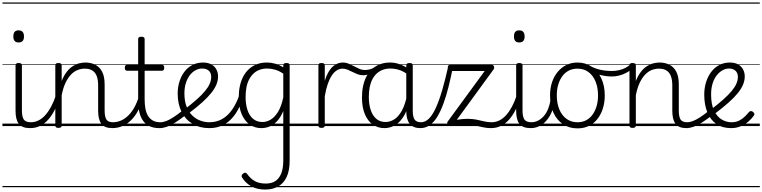

<svg xmlns="http://www.w3.org/2000/svg" viewBox="-20 -1030 6229 1569"><path d="M226 17Q193 17 169.5 8Q146 -1 132.5 -19.5Q119 -38 113 -64.5Q107 -91 107 -126V-496Q107 -506 113.5 -510.5Q120 -515 132 -515Q146 -515 152.5 -510.5Q159 -506 159 -496V-128Q159 -77 174 -54Q189 -31 233 -31Q242 -31 246.5 -23.5Q251 -16 250.5 -7Q250 2 244 9.5Q238 17 226 17ZM132 -683Q110 -683 99.5 -695.5Q89 -708 89 -732Q89 -757 99.5 -769.5Q110 -782 132 -782Q154 -782 165 -769.5Q176 -757 176 -732Q176 -707 165 -695Q154 -683 132 -683ZM0 490H300V500H0ZM0 -20H300V0H0ZM0 -505H300V-500H0ZM0 -1010H300V-1000H0Z M225 17Q214 17 208.5 9.5Q203 2 203.5 -7Q204 -16 211 -23.5Q218 -31 231 -31Q265 -31 295 -46Q325 -61 350.5 -89.5Q376 -118 397.5 -158Q419 -198 436 -249Q439 -259 448 -259Q457 -259 463.5 -252Q470 -245 467 -235Q451 -180 428 -134Q405 -88 375.5 -54Q346 -20 308.5 -1.5Q271 17 225 17ZM300 490V500ZM300 -20V0ZM300 -505V-500ZM300 -1010V-1000Z M898 17Q866 17 843.5 8Q821 -1 807.5 -19.5Q794 -38 788 -64.5Q782 -91 782 -126V-332Q782 -376 771 -406.5Q760 -437 736 -453Q712 -469 672 -469Q643 -469 614.5 -458Q586 -447 561 -421.5Q536 -396 516 -354.5Q496 -313 484 -252V-4Q484 6 477.5 10.5Q471 15 457 15Q444 15 438 10.5Q432 6 432 -4V-496Q432 -506 438 -510.5Q444 -515 457 -515Q471 -515 477.5 -510.5Q484 -506 484 -496V-368Q501 -411 523.5 -440.5Q546 -470 572 -487.5Q598 -505 625 -512Q652 -519 678 -519Q723 -519 758.5 -501Q794 -483 814.5 -444Q835 -405 835 -341V-128Q835 -77 849 -54Q863 -31 904 -31Q914 -31 918.5 -23.5Q923 -16 922.5 -7Q922 2 916 9.5Q910 17 898 17ZM300 490H971V500H300ZM300 -20H971V0H300ZM300 -505H971V-500H300ZM300 -1010H971V-1000H300Z M896 17Q885 17 879.5 9.5Q874 2 874.5 -7Q875 -16 882 -23.5Q889 -31 902 -31Q937 -31 969 -45Q1001 -59 1028.5 -86Q1056 -113 1078 -152.5Q1100 -192 1115 -243Q1118 -253 1127 -253Q1136 -253 1143 -246.5Q1150 -240 1147 -230Q1132 -171 1108 -125.5Q1084 -80 1051.5 -48Q1019 -16 980 0.5Q941 17 896 17ZM971 490V500ZM971 -20V0ZM971 -505V-500ZM971 -1010V-1000Z M1284 17Q1237 17 1204 2Q1171 -13 1150 -42Q1129 -71 1119 -112.5Q1109 -154 1109 -206V-452H1019Q1009 -452 1004.5 -458Q1000 -464 1000 -476Q1000 -489 1004.5 -494.5Q1009 -500 1019 -500H1109V-711Q1109 -721 1115.5 -725.5Q1122 -730 1135 -730Q1148 -730 1155 -725.5Q1162 -721 1162 -711V-500H1302Q1313 -500 1317.5 -494.5Q1322 -489 1322 -476Q1322 -464 1317.5 -458Q1313 -452 1302 -452H1162V-217Q1162 -178 1168 -144Q1174 -110 1188.5 -85Q1203 -60 1228 -45.5Q1253 -31 1291 -31Q1301 -31 1306 -23.5Q1311 -16 1310.5 -7Q1310 2 1303.5 9.5Q1297 17 1284 17ZM971 490H1359V500H971ZM971 -20H1359V0H971ZM971 -505H1359V-500H971ZM971 -1010H1359V-1000H971Z M1284 17Q1273 17 1267.5 9.5Q1262 2 1262.5 -7Q1263 -16 1270 -23.5Q1277 -31 1290 -31Q1313 -31 1339 -41Q1365 -51 1398 -72.5Q1431 -94 1475 -129Q1482 -135 1490 -132Q1498 -129 1503 -122Q1508 -115 1507.5 -106Q1507 -97 1499 -91Q1452 -54 1413.5 -29.5Q1375 -5 1343.5 6Q1312 17 1284 17ZM1359 490V500ZM1359 -20V0ZM1359 -505V-500ZM1359 -1010V-1000Z M1488 -136Q1546 -180 1587.5 -217Q1629 -254 1655.5 -286Q1682 -318 1694 -346.5Q1706 -375 1706 -401Q1706 -435 1686 -452.5Q1666 -470 1632 -470Q1605 -470 1579 -456.5Q1553 -443 1532.5 -417Q1512 -391 1499.5 -353Q1487 -315 1487 -267Q1487 -203 1505 -158Q1523 -113 1552.5 -85Q1582 -57 1618 -44Q1654 -31 1690 -31Q1702 -31 1707.5 -23.5Q1713 -16 1713 -7Q1713 2 1707.5 9.5Q1702 17 1690 17Q1612 17 1553.5 -18Q1495 -53 1463.5 -116.5Q1432 -180 1432 -265Q1432 -317 1446.5 -363.5Q1461 -410 1488 -445Q1515 -480 1553.5 -499.5Q1592 -519 1639 -519Q1681 -519 1708.5 -503Q1736 -487 1749 -461Q1762 -435 1762 -405Q1762 -373 1748.5 -339.5Q1735 -306 1706.5 -270.5Q1678 -235 1633.5 -194.5Q1589 -154 1526 -107ZM1359 490H1847V500H1359ZM1359 -20H1847V0H1359ZM1359 -505H1847V-500H1359ZM1359 -1010H1847V-1000H1359Z M1691 17Q1680 17 1674.5 9.5Q1669 2 1669 -7Q1669 -16 1674.5 -23.5Q1680 -31 1691 -31Q1750 -31 1796 -57.5Q1842 -84 1877 -134Q1912 -184 1935 -252Q1938 -261 1946.5 -262Q1955 -263 1962 -257.5Q1969 -252 1967 -241Q1945 -161 1906.5 -103Q1868 -45 1814.5 -14Q1761 17 1691 17ZM1847 490V500ZM1847 -20V0ZM1847 -505V-500ZM1847 -1010V-1000Z M2148 519Q2080 519 2033.5 492.5Q1987 466 1959 422Q1953 413 1954.5 405Q1956 397 1967 388Q1978 380 1985.5 381.5Q1993 383 2000 392Q2027 430 2062.5 450Q2098 470 2152 470Q2198 470 2229.5 450Q2261 430 2278 388Q2295 346 2295 280V-123Q2272 -68 2242 -37.5Q2212 -7 2180 5Q2148 17 2116 17Q2062 17 2020.5 -12Q1979 -41 1955 -97Q1931 -153 1931 -234Q1931 -285 1940.5 -328.5Q1950 -372 1969 -407Q1988 -442 2016 -467Q2044 -492 2080 -505.5Q2116 -519 2162 -519Q2196 -519 2229 -509.5Q2262 -500 2295 -480V-496Q2295 -506 2301 -510.5Q2307 -515 2321 -515Q2335 -515 2341 -510.5Q2347 -506 2347 -496V283Q2347 362 2323.5 414Q2300 466 2255 492.5Q2210 519 2148 519ZM2125 -33Q2159 -33 2192 -52.5Q2225 -72 2252 -116Q2279 -160 2295 -234V-428Q2259 -452 2226.5 -461Q2194 -470 2162 -470Q2130 -470 2102.5 -460Q2075 -450 2054 -431Q2033 -412 2017.5 -384Q2002 -356 1994.5 -319.5Q1987 -283 1987 -237Q1987 -178 2002 -132Q2017 -86 2047.5 -59.5Q2078 -33 2125 -33ZM1847 490H2470V500H1847ZM1847 -20H2470V0H1847ZM1847 -505H2470V-500H1847ZM1847 -1010H2470V-1000H1847Z M2607 15Q2594 15 2588 10.5Q2582 6 2582 -4V-496Q2582 -506 2588 -510.5Q2594 -515 2607 -515Q2621 -515 2627.5 -510.5Q2634 -506 2634 -496V-370Q2647 -412 2664 -441Q2681 -470 2700.5 -487Q2720 -504 2740 -511.5Q2760 -519 2780 -519Q2790 -519 2795.5 -511.5Q2801 -504 2801 -494Q2801 -484 2795.5 -476.5Q2790 -469 2779 -469Q2756 -469 2734 -456Q2712 -443 2693 -415.5Q2674 -388 2659 -345.5Q2644 -303 2634 -243V-4Q2634 6 2627.5 10.5Q2621 15 2607 15ZM2450 490H2854V500H2450ZM2450 -20H2854V0H2450ZM2450 -505H2854V-500H2450ZM2450 -1010H2854V-1000H2450Z M2948 -415Q2923 -415 2901.5 -423.5Q2880 -432 2859.5 -442.5Q2839 -453 2819.5 -461Q2800 -469 2779 -469Q2766 -469 2760.5 -476.5Q2755 -484 2755 -494Q2755 -504 2761 -511.5Q2767 -519 2779 -519Q2807 -519 2829.5 -509.5Q2852 -500 2873.5 -488.5Q2895 -477 2916.5 -467.5Q2938 -458 2963 -458Q2980 -458 3001.5 -463Q3023 -468 3045 -483Q3053 -488 3059.5 -484.5Q3066 -481 3069 -474Q3072 -467 3070.5 -459.5Q3069 -452 3062 -447Q3042 -437 3020.5 -430Q2999 -423 2980 -419Q2961 -415 2948 -415ZM2854 490V500ZM2854 -20V0ZM2854 -505V-500ZM2854 -1010V-1000Z M3122 17Q3068 17 3026.5 -12Q2985 -41 2961.5 -97Q2938 -153 2938 -234Q2938 -285 2947.5 -328.5Q2957 -372 2975.5 -407Q2994 -442 3022 -467Q3050 -492 3086.5 -505.5Q3123 -519 3168 -519Q3206 -519 3242.5 -506.5Q3279 -494 3315 -470V-419Q3275 -449 3239.5 -459.5Q3204 -470 3169 -470Q3137 -470 3109.5 -460Q3082 -450 3060.5 -431Q3039 -412 3024 -384Q3009 -356 3001.5 -319.5Q2994 -283 2994 -237Q2994 -178 3009 -132Q3024 -86 3054.5 -59.5Q3085 -33 3131 -33Q3168 -33 3202.5 -55Q3237 -77 3264 -126Q3291 -175 3307 -255L3326 -206Q3307 -120 3273.5 -71Q3240 -22 3200.5 -2.5Q3161 17 3122 17ZM3416 17Q3386 17 3364 8Q3342 -1 3328 -18.5Q3314 -36 3307 -62Q3300 -88 3300 -123V-496Q3300 -506 3306.5 -510.5Q3313 -515 3327 -515Q3340 -515 3346.5 -510.5Q3353 -506 3353 -496V-124Q3353 -77 3367.5 -54Q3382 -31 3422 -31Q3430 -31 3434.5 -23.5Q3439 -16 3438.5 -7Q3438 2 3433 9.5Q3428 17 3416 17ZM2854 490H3489V500H2854ZM2854 -20H3489V0H2854ZM2854 -505H3489V-500H2854ZM2854 -1010H3489V-1000H2854Z M3415 17Q3404 17 3399.5 9.5Q3395 2 3396 -7Q3397 -16 3403 -23.5Q3409 -31 3420 -31Q3456 -31 3486 -61.5Q3516 -92 3542.5 -150.5Q3569 -209 3593.5 -293Q3618 -377 3642 -484Q3643 -490 3649.5 -492Q3656 -494 3663.5 -492.5Q3671 -491 3676.5 -486.5Q3682 -482 3680 -476Q3664 -395 3645.5 -321Q3627 -247 3604.5 -185.5Q3582 -124 3555 -78.5Q3528 -33 3493 -8Q3458 17 3415 17ZM3489 490H3572V500H3489ZM3489 -20H3572V0H3489ZM3489 -505H3572V-500H3489ZM3489 -1010H3572V-1000H3489Z M3991 17Q3958 17 3927 10Q3896 3 3860.5 -4.5Q3825 -12 3778 -12Q3754 -12 3733 -10Q3712 -8 3693 -5.5Q3674 -3 3655 0Q3646 1 3640.5 -5.5Q3635 -12 3634.5 -21Q3634 -30 3638 -36L3941 -450H3658Q3648 -450 3643.5 -455.5Q3639 -461 3639 -475Q3639 -488 3643.5 -494Q3648 -500 3658 -500H3998Q4008 -500 4013 -494Q4018 -488 4018.5 -479.5Q4019 -471 4013 -462L3713 -51Q3737 -55 3757.5 -57Q3778 -59 3798 -59Q3840 -59 3873 -52.5Q3906 -46 3935.5 -38.5Q3965 -31 3998 -31Q4007 -31 4011.5 -25Q4016 -19 4016 -6Q4016 5 4010 11Q4004 17 3991 17ZM3571 490H4066V500H3571ZM3571 -20H4066V0H3571ZM3571 -505H4066V-500H3571ZM3571 -1010H4066V-1000H3571Z M3991 17Q3980 17 3974.5 9.5Q3969 2 3969.5 -7Q3970 -16 3977 -23.5Q3984 -31 3997 -31Q4031 -31 4061 -46Q4091 -61 4116.5 -89.5Q4142 -118 4163.5 -158Q4185 -198 4202 -249Q4205 -259 4214 -259Q4223 -259 4229.5 -252Q4236 -245 4233 -235Q4217 -180 4194 -134Q4171 -88 4141.5 -54Q4112 -20 4074.5 -1.5Q4037 17 3991 17ZM4066 490V500ZM4066 -20V0ZM4066 -505V-500ZM4066 -1010V-1000Z M4317 17Q4284 17 4260.5 8Q4237 -1 4223.5 -19.5Q4210 -38 4204 -64.5Q4198 -91 4198 -126V-496Q4198 -506 4204.5 -510.5Q4211 -515 4223 -515Q4237 -515 4243.5 -510.5Q4250 -506 4250 -496V-128Q4250 -77 4265 -54Q4280 -31 4324 -31Q4333 -31 4337.5 -23.5Q4342 -16 4341.5 -7Q4341 2 4335 9.5Q4329 17 4317 17ZM4223 -683Q4201 -683 4190.5 -695.5Q4180 -708 4180 -732Q4180 -757 4190.5 -769.5Q4201 -782 4223 -782Q4245 -782 4256 -769.5Q4267 -757 4267 -732Q4267 -707 4256 -695Q4245 -683 4223 -683ZM4066 490H4391V500H4066ZM4066 -20H4391V0H4066ZM4066 -505H4391V-500H4066ZM4066 -1010H4391V-1000H4066Z M4316 17Q4305 17 4299.5 9.5Q4294 2 4294.5 -7Q4295 -16 4302 -23.5Q4309 -31 4322 -31Q4353 -31 4379.5 -45.5Q4406 -60 4426.5 -84.5Q4447 -109 4460 -142.5Q4473 -176 4479 -215Q4480 -226 4489 -229Q4498 -232 4506 -228Q4514 -224 4513 -213Q4508 -165 4492 -123.5Q4476 -82 4450.5 -50.5Q4425 -19 4391 -1Q4357 17 4316 17ZM4391 490V500ZM4391 -20V0ZM4391 -505V-500ZM4391 -1010V-1000Z M4699 19Q4631 19 4580.5 -15Q4530 -49 4502.5 -109.5Q4475 -170 4475 -250Q4475 -310 4491.5 -359Q4508 -408 4538.5 -444Q4569 -480 4609.5 -499.5Q4650 -519 4699 -519Q4765 -519 4815 -485Q4865 -451 4893.5 -390.5Q4922 -330 4922 -250Q4922 -203 4911.5 -161.5Q4901 -120 4882 -87Q4863 -54 4836 -30Q4809 -6 4774.5 6.5Q4740 19 4699 19ZM4699 -31Q4738 -31 4768.5 -46.5Q4799 -62 4821 -91.5Q4843 -121 4855 -161.5Q4867 -202 4867 -250Q4867 -315 4846.5 -364.5Q4826 -414 4788.5 -441.5Q4751 -469 4699 -469Q4660 -469 4629 -453.5Q4598 -438 4576 -408.5Q4554 -379 4542 -339Q4530 -299 4530 -250Q4530 -186 4550.5 -136.5Q4571 -87 4609 -59Q4647 -31 4699 -31ZM4391 490H4992V500H4391ZM4391 -20H4992V0H4391ZM4391 -505H4992V-500H4391ZM4391 -1010H4992V-1000H4391Z M4980 -405Q4933 -405 4885.5 -417.5Q4838 -430 4782 -460Q4774 -464 4772.5 -471Q4771 -478 4774 -485Q4777 -492 4783 -495Q4789 -498 4797 -494Q4840 -470 4885 -460Q4930 -450 4982 -450Q5010 -450 5038.5 -456.5Q5067 -463 5091 -475.5Q5115 -488 5131 -504Q5137 -511 5143.5 -509.5Q5150 -508 5154.5 -502Q5159 -496 5159 -487.5Q5159 -479 5151 -472Q5125 -449 5097 -434.5Q5069 -420 5039.5 -412.5Q5010 -405 4980 -405ZM4992 490V500ZM4992 -20V0ZM4992 -505V-500ZM4992 -1010V-1000Z M5590 17Q5558 17 5535.5 8Q5513 -1 5499.5 -19.5Q5486 -38 5480 -64.5Q5474 -91 5474 -126V-332Q5474 -376 5463 -406.5Q5452 -437 5428 -453Q5404 -469 5364 -469Q5335 -469 5306.5 -458Q5278 -447 5253 -421.5Q5228 -396 5208 -354.5Q5188 -313 5176 -252V-4Q5176 6 5169.5 10.5Q5163 15 5149 15Q5136 15 5130 10.5Q5124 6 5124 -4V-496Q5124 -506 5130 -510.5Q5136 -515 5149 -515Q5163 -515 5169.5 -510.5Q5176 -506 5176 -496V-368Q5193 -411 5215.5 -440.5Q5238 -470 5264 -487.5Q5290 -505 5317 -512Q5344 -519 5370 -519Q5415 -519 5450.5 -501Q5486 -483 5506.5 -444Q5527 -405 5527 -341V-128Q5527 -77 5541 -54Q5555 -31 5596 -31Q5606 -31 5610.5 -23.5Q5615 -16 5614.5 -7Q5614 2 5608 9.5Q5602 17 5590 17ZM4992 490H5663V500H4992ZM4992 -20H5663V0H4992ZM4992 -505H5663V-500H4992ZM4992 -1010H5663V-1000H4992Z M5588 17Q5577 17 5571.5 9.5Q5566 2 5566.5 -7Q5567 -16 5574 -23.5Q5581 -31 5594 -31Q5617 -31 5643 -41Q5669 -51 5702 -72.5Q5735 -94 5779 -129Q5786 -135 5794 -132Q5802 -129 5807 -122Q5812 -115 5811.5 -106Q5811 -97 5803 -91Q5756 -54 5717.5 -29.5Q5679 -5 5647.5 6Q5616 17 5588 17ZM5663 490V500ZM5663 -20V0ZM5663 -505V-500ZM5663 -1010V-1000Z M5955 17Q5883 17 5834 -17Q5785 -51 5760 -113Q5735 -175 5735 -257Q5735 -311 5750 -359Q5765 -407 5792.5 -443Q5820 -479 5858.5 -499Q5897 -519 5943 -519Q5986 -519 6013 -503Q6040 -487 6053 -461Q6066 -435 6066 -405Q6066 -373 6052.5 -339.5Q6039 -306 6010 -270Q5981 -234 5934.5 -192.5Q5888 -151 5823 -102L5785 -131Q5846 -177 5888.5 -215Q5931 -253 5958 -285Q5985 -317 5997.5 -346Q6010 -375 6010 -401Q6010 -434 5990 -452Q5970 -470 5937 -470Q5911 -470 5885 -456Q5859 -442 5837.5 -415Q5816 -388 5803.5 -348.5Q5791 -309 5791 -259Q5791 -177 5815 -127Q5839 -77 5877 -54Q5915 -31 5957 -31Q5994 -31 6020.5 -44.5Q6047 -58 6067 -78Q6087 -98 6101 -115Q6109 -123 6117 -122.5Q6125 -122 6133 -116Q6141 -110 6144 -102Q6147 -94 6141 -86Q6123 -60 6095 -36Q6067 -12 6031.5 2.5Q5996 17 5955 17ZM5663 490H6189V500H5663ZM5663 -20H6189V0H5663ZM5663 -505H6189V-500H5663ZM5663 -1010H6189V-1000H5663Z"/></svg>

Font: Playwrite NG Modern Guides
Style: Regular
Weight: 400
Designer: Veronika Burian, José Scaglione
Foundry: TypeTogether
Version: Version 1.003